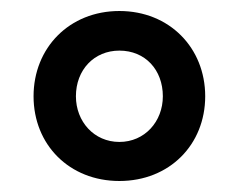

<svg xmlns="http://www.w3.org/2000/svg" viewBox="-20 -724 434 349"><path d="M197 -395C288 -395 353 -461 353 -549C353 -637 288 -704 197 -704C106 -704 41 -637 41 -549C41 -461 106 -395 197 -395ZM197 -466C151 -466 118 -503 118 -549C118 -597 151 -632 197 -632C244 -632 276 -597 276 -549C276 -503 243 -466 197 -466Z"/></svg>

Font: Outfit
Style: Regular
Weight: 400
Designer: Rodrigo Fuenzalida
Foundry: fragTYPE
Version: Version 1.100;gftools[0.9.27]